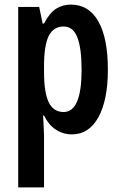

<svg xmlns="http://www.w3.org/2000/svg" viewBox="-20 -573 526 833"><path d="M288 -553Q365 -553 406.5 -480.5Q448 -408 448 -271Q448 -139 407 -64.5Q366 10 292 10Q254 10 222.5 -10.5Q191 -31 171 -72H167Q168 -44 169.5 -23Q171 -2 171 13V240H59V-543H150L165 -471H171Q195 -517 223 -535Q251 -553 288 -553ZM256 -458Q212 -458 191.5 -417Q171 -376 171 -286V-262Q171 -171 191.5 -129Q212 -87 256 -87Q334 -87 334 -270Q334 -364 315.5 -411Q297 -458 256 -458Z"/></svg>

Font: Noto Sans Lao UI ExtCond SemBd
Style: Regular
Weight: 600
Width: 2
Designer: Monotype Design Team
Foundry: Monotype Imaging Inc.
Version: Version 2.000; ttfautohint (v1.8.4.7-5d5b)